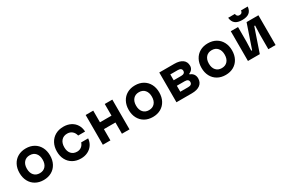

<svg xmlns="http://www.w3.org/2000/svg" viewBox="109 -2126 5032 3426"><g transform="rotate(-30 2625.0 -413.0)"><path d="M60.3 -306.6Q60.3 -403.4 99.6 -477.1Q138.9 -550.8 209.9 -591.3Q280.9 -631.8 374.9 -631.8Q468.9 -631.8 540 -591.3Q611.1 -550.8 650.4 -477.1Q689.7 -403.4 689.7 -306.6Q689.7 -209.7 650.4 -136Q611.1 -62.3 540.1 -21.9Q469.1 18.6 375.1 18.6Q281.1 18.6 210 -21.9Q138.9 -62.3 99.6 -136Q60.3 -209.7 60.3 -306.6ZM537.7 -306.6Q537.7 -391.8 494.2 -441.4Q450.7 -491 375.1 -491Q299.5 -491 255.9 -441.4Q212.3 -391.8 212.3 -306.6Q212.3 -221.3 255.8 -171.8Q299.3 -122.2 374.9 -122.2Q450.5 -122.2 494.1 -171.8Q537.7 -221.3 537.7 -306.6Z M829.6 -303.6Q829.6 -401.2 869.4 -475.5Q909.2 -549.8 981.2 -590.8Q1053.1 -631.8 1148.3 -631.8Q1234.3 -631.8 1299.9 -598.1Q1365.5 -564.4 1403.1 -503.5Q1440.7 -442.7 1443.7 -362.7H1301.3Q1287.3 -422.5 1246.9 -456.7Q1206.5 -491 1147 -491Q1070.1 -491 1025.9 -440.9Q981.7 -390.7 981.7 -303.6Q981.7 -219.1 1025.1 -170.6Q1068.4 -122.2 1143.6 -122.2Q1195.2 -122.2 1232.9 -150.7Q1270.6 -179.3 1286.6 -229.8H1430.3Q1423.9 -156.1 1385.5 -99.7Q1347.1 -43.3 1284.3 -12.3Q1221.5 18.6 1143.8 18.6Q1049.9 18.6 978.7 -21.7Q907.5 -62 868.6 -135Q829.6 -208 829.6 -303.6Z M1600.3 -613.1H1756.3V-372.6H1993.7V-613.1H2149.7V0H1993.7V-231.8H1756.3V0H1600.3Z M2310.3 -306.6Q2310.3 -403.4 2349.6 -477.1Q2388.9 -550.8 2459.9 -591.3Q2530.9 -631.8 2624.9 -631.8Q2718.9 -631.8 2790 -591.3Q2861.1 -550.8 2900.4 -477.1Q2939.7 -403.4 2939.7 -306.6Q2939.7 -209.7 2900.4 -136Q2861.1 -62.3 2790.1 -21.9Q2719.1 18.6 2625.1 18.6Q2531.1 18.6 2460 -21.9Q2388.9 -62.3 2349.6 -136Q2310.3 -209.7 2310.3 -306.6ZM2787.7 -306.6Q2787.7 -391.8 2744.2 -441.4Q2700.7 -491 2625.1 -491Q2549.5 -491 2505.9 -441.4Q2462.3 -391.8 2462.3 -306.6Q2462.3 -221.3 2505.8 -171.8Q2549.3 -122.2 2624.9 -122.2Q2700.5 -122.2 2744.1 -171.8Q2787.7 -221.3 2787.7 -306.6Z M3117 -613.1H3425.4Q3534.9 -613.1 3594.4 -569.3Q3653.8 -525.5 3653.8 -443.8Q3653.8 -403.2 3631.4 -372.8Q3609.1 -342.5 3569.1 -327.2V-312.5Q3615.4 -298.2 3640.9 -262.4Q3666.4 -226.5 3666.4 -177.2Q3666.4 -92.3 3606 -46.1Q3545.6 0 3434.1 0H3117ZM3513 -189.8Q3513 -220.3 3492.9 -235.8Q3472.9 -251.4 3434.1 -251.4H3270.3V-128.3H3434.1Q3472.9 -128.3 3492.9 -143.8Q3513 -159.4 3513 -189.8ZM3504.4 -424.7Q3504.4 -453.7 3484.3 -469.3Q3464.2 -484.9 3425.4 -484.9H3270.3V-364.5H3425.4Q3464.2 -364.5 3484.3 -380Q3504.4 -395.6 3504.4 -424.7Z M3810.3 -306.6Q3810.3 -403.4 3849.6 -477.1Q3888.9 -550.8 3959.9 -591.3Q4030.9 -631.8 4124.9 -631.8Q4218.9 -631.8 4290 -591.3Q4361.1 -550.8 4400.4 -477.1Q4439.7 -403.4 4439.7 -306.6Q4439.7 -209.7 4400.4 -136Q4361.1 -62.3 4290.1 -21.9Q4219.1 18.6 4125.1 18.6Q4031.1 18.6 3960 -21.9Q3888.9 -62.3 3849.6 -136Q3810.3 -209.7 3810.3 -306.6ZM4287.7 -306.6Q4287.7 -391.8 4244.2 -441.4Q4200.7 -491 4125.1 -491Q4049.5 -491 4005.9 -441.4Q3962.3 -391.8 3962.3 -306.6Q3962.3 -221.3 4005.8 -171.8Q4049.3 -122.2 4124.9 -122.2Q4200.5 -122.2 4244.1 -171.8Q4287.7 -221.3 4287.7 -306.6Z M4590.3 -613.1H4739.7V-316.2L4733.1 -128.5H4750.3L4915.8 -613.1H5159.7V0H5010.3V-296.9L5016.9 -484.7H4999.7L4834.2 0H4590.3ZM4871.2 -782.9Q4900 -782.9 4915.6 -797.8Q4931.2 -812.7 4934.8 -843.8H5072.9Q5064 -761.3 5015.2 -722.3Q4966.4 -683.3 4871.2 -683.3Q4776.1 -683.3 4727.3 -722.3Q4678.5 -761.3 4669.5 -843.8H4807.6Q4811.9 -812.7 4827.2 -797.8Q4842.4 -782.9 4871.2 -782.9Z"/></g></svg>

Font: Martian Mono Custom sWd Rg
Style: Regular
Weight: 400
Width: 6
Monospace: yes
Designer: Alex Havermale
Foundry: Evil Martians
Version: Version 1.000